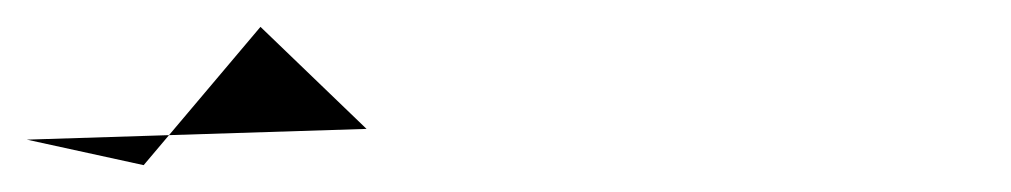

<svg xmlns="http://www.w3.org/2000/svg" viewBox="-20 -104 753 143"><path d="M0 0 87 19 174 -84 253 -8Z"/></svg>

Font: Proton
Style: LitExtIt
Weight: 500
Version: Version 1.017